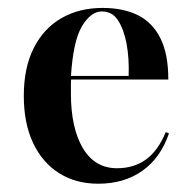

<svg xmlns="http://www.w3.org/2000/svg" viewBox="-20 -448 477 480"><path d="M225.8 11.3Q169.4 11.3 127.4 -15.3Q85.5 -41.9 62.5 -91.1Q39.5 -140.3 39.5 -208.1Q39.5 -279 64.5 -328.2Q89.5 -377.4 133.9 -402.8Q178.2 -428.2 236.3 -428.2Q287.9 -428.2 324.6 -410.1Q361.3 -391.9 381 -352.4Q400.8 -312.9 400.8 -249.2H119.4L118.5 -258.1H301.6Q303.2 -302.4 296.4 -338.7Q289.5 -375 275 -397.2Q260.5 -419.4 234.7 -419.4Q207.3 -419.4 185.1 -382.7Q162.9 -346 157.3 -256.5L158.1 -254.8Q157.3 -245.2 157.3 -234.7Q157.3 -224.2 157.3 -213.7Q157.3 -128.2 187.1 -77.8Q216.9 -27.4 272.6 -27.4Q314.5 -27.4 344.8 -49.2Q375 -71 394.4 -117.7L402.4 -114.5Q381.5 -53.2 335.9 -21Q290.3 11.3 225.8 11.3Z"/></svg>

Font: Playfair 144pt SemiCondensed
Style: Bold
Weight: 700
Width: 4
Designer: Claus Eggers Sørensen
Foundry: Claus Eggers Sørensen
Version: Version 2.203